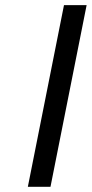

<svg xmlns="http://www.w3.org/2000/svg" viewBox="-20 -717 352 737"><path d="M225.6 -697.3H312.5L173.8 0H86.9Z"/></svg>

Font: Qaz
Style: Italic
Weight: 400
Italic angle: -11.25°
Designer: GGBotNet
Foundry: f0n7
Version: 0.70